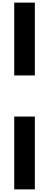

<svg xmlns="http://www.w3.org/2000/svg" viewBox="-20 -1080 377 1471"><path d="M89 -502V-1060H247V-502ZM89 371V-187H247V371Z"/></svg>

Font: Matangi Black
Style: Regular
Weight: 900
Designer: Prashant Pant
Foundry: The Graphic Ant
Version: Version 3.002